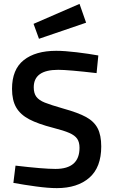

<svg xmlns="http://www.w3.org/2000/svg" viewBox="-20 -959 583 990"><path d="M49 -16 60 -105Q203 -88 266 -88Q390 -88 390 -197Q390 -226 378 -243.5Q366 -261 337.5 -273.5Q309 -286 254 -300Q176 -320 130.5 -344Q85 -368 63.5 -405Q42 -442 42 -501Q42 -601 102.5 -649Q163 -697 270 -697Q313 -697 375 -689.5Q437 -682 487 -673L478 -582Q332 -599 280 -599Q154 -599 154 -509Q154 -478 167.5 -460Q181 -442 211 -430Q241 -418 307 -399Q383 -378 424 -355.5Q465 -333 483.5 -297.5Q502 -262 502 -204Q502 -96 440.5 -42.5Q379 11 273 11Q229 11 166.5 2.5Q104 -6 49 -16ZM153 -836 390 -939 424 -842 181 -759Z"/></svg>

Font: Cairo SemiBold
Style: Regular
Weight: 600
Designer: Mohamed Gaber, Accademia di Belle Arti di Urbino and others
Foundry: Kief Type Foundry, Accademia di Belle Arti di Urbino and others
Version: Version 3.011